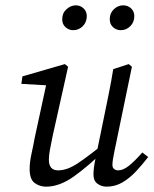

<svg xmlns="http://www.w3.org/2000/svg" viewBox="-20 -688 575 719"><path d="M153 11Q128 11 109.5 -3Q91 -17 91 -55Q91 -81 98 -112.5Q105 -144 110 -172L157 -389L163 -368L60 -374L64 -402L223 -448L235 -438L177 -178Q171 -150 167 -127.5Q163 -105 163 -90Q163 -50 198 -50Q231 -50 270.5 -76Q310 -102 379 -158V-132Q311 -66 257 -27.5Q203 11 153 11ZM379 11Q360 11 345 0Q330 -11 330 -34Q330 -44 331.5 -58.5Q333 -73 339 -101L370 -252Q379 -296 388 -340.5Q397 -385 404 -429L462 -448L474 -438L409 -124Q401 -87 401 -70Q401 -60 407.5 -55Q414 -50 422 -50Q441 -50 462.5 -67Q484 -84 513 -117L535 -100Q514 -73 490.5 -47.5Q467 -22 439.5 -5.5Q412 11 379 11ZM254 -575Q238 -575 225.5 -586Q213 -597 213 -616Q213 -639 229 -653.5Q245 -668 264 -668Q281 -668 293 -656.5Q305 -645 305 -628Q305 -605 290 -590Q275 -575 254 -575ZM432 -575Q416 -575 403.5 -586Q391 -597 391 -616Q391 -639 406.5 -653.5Q422 -668 441 -668Q459 -668 471 -656.5Q483 -645 483 -628Q483 -605 468 -590Q453 -575 432 -575Z"/></svg>

Font: Lisu Bosa ExtraLight
Style: Italic
Weight: 200
Italic angle: -19°
Designer: David Morse, Annie Olsen, Victor Gaultney, Frank Grießhammer (Latin)
Foundry: SIL International
Version: Version 2.000